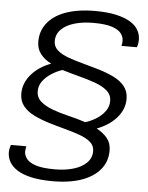

<svg xmlns="http://www.w3.org/2000/svg" viewBox="-59 -746 752 975"><g transform="rotate(5 317.0 -258.0)"><path d="M247 182Q183 182 138 172Q93 162 65.5 144.5Q38 127 25 104Q12 81 12 56Q12 46 14 36Q16 26 19 17H98Q97 23 95.5 30.5Q94 38 94 44Q94 62 107 80Q120 98 154 109.5Q188 121 252 121Q305 121 347 108.5Q389 96 413.5 71.5Q438 47 438 12Q438 -16 417 -34Q396 -52 361 -64.5Q326 -77 284.5 -88Q243 -99 202 -111.5Q161 -124 126 -141Q91 -158 70 -184Q49 -210 49 -248Q49 -276 59.5 -301Q70 -326 88.5 -347Q107 -368 132 -384.5Q157 -401 187 -412Q153 -429 132.5 -455Q112 -481 112 -519Q112 -553 124.5 -581Q137 -609 160.5 -631Q184 -653 217.5 -668Q251 -683 293.5 -690.5Q336 -698 385 -698Q449 -698 493.5 -688Q538 -678 566 -661Q594 -644 607 -621Q620 -598 620 -572Q620 -562 618.5 -552.5Q617 -543 613 -533H535Q537 -542 537.5 -548.5Q538 -555 538 -560Q538 -579 525 -596.5Q512 -614 478.5 -625.5Q445 -637 382 -637Q329 -637 286.5 -624.5Q244 -612 219.5 -587.5Q195 -563 195 -528Q195 -500 216 -481.5Q237 -463 271.5 -450.5Q306 -438 347.5 -427Q389 -416 430.5 -403.5Q472 -391 507 -374Q542 -357 563 -331Q584 -305 584 -267Q584 -238 573.5 -213.5Q563 -189 544 -168Q525 -147 500 -131Q475 -115 446 -104Q480 -86 500.5 -61Q521 -36 521 2Q521 37 508.5 65Q496 93 472 115Q448 137 414.5 152Q381 167 339 174.5Q297 182 247 182ZM385 -131Q412 -139 438.5 -155Q465 -171 483.5 -195Q502 -219 502 -249Q502 -281 478 -301.5Q454 -322 416 -335.5Q378 -349 333.5 -360.5Q289 -372 247 -385Q219 -376 192.5 -359Q166 -342 148.5 -319Q131 -296 131 -267Q131 -235 154.5 -214.5Q178 -194 216 -180Q254 -166 298.5 -155.5Q343 -145 385 -131Z"/></g></svg>

Font: Archivo SemiExpanded Light
Style: Italic
Weight: 300
Width: 6
Italic angle: -10°
Designer: Hector Gatti
Foundry: Omnibus-Type
Version: Version 2.001